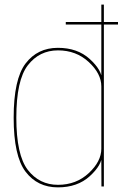

<svg xmlns="http://www.w3.org/2000/svg" viewBox="-20 -805 530 829"><path d="M264 -699H489.5V-710H264ZM418 0H428.5V-785H417.5V-109.5ZM230 4Q314.5 4 367.5 -44.2Q420.5 -92.5 420.5 -135.5L417.5 -163Q417.5 -108 363.2 -57.5Q309 -7 230.5 -7Q150 -7 100.2 -71.2Q50.5 -135.5 50.5 -297Q50.5 -459 100.2 -523.2Q150 -587.5 230.5 -587.5Q309 -587.5 363.2 -537.2Q417.5 -487 417.5 -432L420.5 -459Q420.5 -502 367.5 -550.2Q314.5 -598.5 230 -598.5Q142 -598.5 90.5 -531Q39 -463.5 39 -297Q39 -131 90.5 -63.5Q142 4 230 4Z"/></svg>

Font: Anybody Thin Thin
Style: Regular
Weight: 250
Version: Version 1.113;gftools[0.9.25]